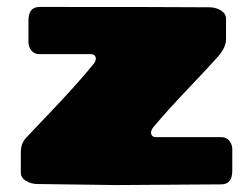

<svg xmlns="http://www.w3.org/2000/svg" viewBox="-20 -529 719 553"><path d="M316 4 87 1Q70 1 55 -8Q40 -17 40 -32V-91Q40 -116 55.5 -132.5Q71 -149 112 -192Q202 -286 249 -344Q258 -355 255.5 -364Q253 -373 242 -373H94Q79 -373 70.5 -383.5Q62 -394 62 -407V-470Q62 -509 94 -509Q463 -509 584 -508Q601 -508 616 -499Q631 -490 631 -475V-416Q631 -393 609.5 -368Q588 -343 525.5 -277.5Q463 -212 422 -163Q413 -152 415.5 -143Q418 -134 429 -134H617Q632 -134 640.5 -123.5Q649 -113 649 -100V-37Q649 2 617 2Z"/></svg>

Font: Chango
Style: Regular
Weight: 400
Designer: Manuel Lupez
Foundry: Fontstage
Version: Version 1.001